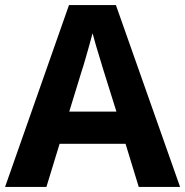

<svg xmlns="http://www.w3.org/2000/svg" viewBox="-20 -737 730 757"><path d="M527 0 475 -170H215L163 0H0L252 -717H437L690 0ZM387 -463Q382 -480 374 -506Q366 -532 358 -559Q350 -586 345 -606Q340 -586 331.5 -556.5Q323 -527 315.5 -500.5Q308 -474 304 -463L253 -297H439Z"/></svg>

Font: Noto Sans Armenian
Style: Regular
Weight: 400
Designer: Monotype Design Team
Foundry: Monotype Imaging Inc.
Version: Version 2.007